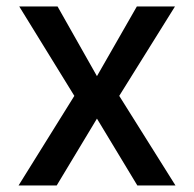

<svg xmlns="http://www.w3.org/2000/svg" viewBox="-20 -565 591 585"><path d="M155.3 -545.4 275.4 -333 397 -545.4H513.2L343.3 -272.9L514.6 0H398.4L275.4 -203.6L152.8 0H36.6L206.5 -272.9L38.6 -545.4Z"/></svg>

Font: Interop Med
Style: Regular
Weight: 500
Designer: Rasmus Andersson, Google, Jang Haemin
Foundry: jhaemin
Version: Version 1.007